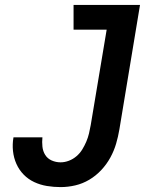

<svg xmlns="http://www.w3.org/2000/svg" viewBox="-20 -755 640 783"><path d="M227 8Q199 8 171.5 3.5Q144 -1 119.5 -12.5Q95 -24 76.5 -43Q58 -62 47 -86.5Q36 -111 33 -139Q30 -167 35 -195H153Q151 -176 153 -157Q155 -138 164.5 -123Q174 -108 191 -100.5Q208 -93 227 -93Q244 -93 261 -99.5Q278 -106 292 -118Q306 -130 315.5 -145.5Q325 -161 332 -177.5Q339 -194 343 -211Q347 -228 350 -245L415 -634H280V-735H551L467 -228Q462 -198 453.5 -169Q445 -140 430 -112.5Q415 -85 393 -61.5Q371 -38 344 -22Q317 -6 287 1Q257 8 227 8Z"/></svg>

Font: Iosevka Curly Extended Oblique
Style: Bold
Weight: 700
Width: 7
Italic angle: -9°
Monospace: yes
Designer: Belleve Invis
Foundry: Belleve Invis
Version: Version 11.1.0; ttfautohint (v1.8.3)